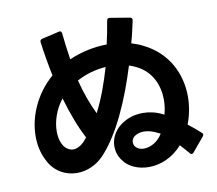

<svg xmlns="http://www.w3.org/2000/svg" viewBox="-88 -899 1176 1039"><g transform="rotate(-10 500.0 -379.0)"><path d="M899 2 964 -76C966 -79 968 -83 968 -86C968 -89 966 -93 962 -96C940 -116 917 -135 894 -153C912 -200 922 -251 922 -302C922 -426 865 -550 731 -615C712 -625 692 -632 670 -639C682 -681 691 -722 699 -760C701 -769 697 -775 688 -777L579 -795C570 -796 565 -792 563 -783C556 -740 547 -697 538 -656C468 -655 395 -640 330 -611C322 -660 316 -709 311 -758C310 -765 306 -770 299 -770L295 -769L200 -747C192 -745 188 -740 188 -733V-730C196 -669 207 -605 220 -542C126 -461 73 -343 73 -233C73 -186 82 -141 103 -100C134 -33 196 1 261 1C312 1 365 -20 407 -63C506 -167 583 -348 637 -523C651 -519 663 -513 676 -507C759 -466 791 -386 791 -307C791 -280 787 -253 780 -228L771 -232C737 -249 701 -257 665 -257C616 -257 569 -241 533 -210C501 -182 483 -144 483 -105C483 -78 491 -51 509 -27C537 14 590 37 649 37C711 37 779 11 833 -50C848 -34 863 -17 879 2C882 6 885 8 889 8C892 8 895 6 899 2ZM190 -239C190 -293 210 -356 252 -410C277 -325 306 -246 341 -180L326 -162C304 -139 282 -128 262 -128C244 -128 228 -137 216 -151C199 -172 190 -203 190 -239ZM351 -491C401 -518 456 -533 511 -537C486 -451 457 -370 420 -299C392 -357 369 -420 351 -491ZM585 -109C585 -121 590 -133 602 -142C616 -152 634 -157 654 -157C677 -157 703 -150 731 -135L742 -130C716 -86 673 -66 639 -66C624 -66 610 -70 601 -78C590 -86 585 -97 585 -109Z"/></g></svg>

Font: LINE Seed JP_OTF Bold
Style: Regular
Weight: 700
Designer: LINE & Fontrix & Fontworks
Version: Version 1.009